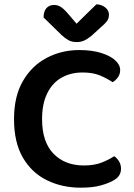

<svg xmlns="http://www.w3.org/2000/svg" viewBox="-20 -855 620 890"><path d="M537 -530Q537 -511 526.5 -496.5Q516 -482 502 -474Q477 -491 444 -505Q411 -519 363 -519Q307 -519 264.5 -494.5Q222 -470 198.5 -421.5Q175 -373 175 -303Q175 -197 228 -142.5Q281 -88 369 -88Q416 -88 450 -101Q484 -114 509 -131Q522 -123 531.5 -107.5Q541 -92 541 -73Q541 -56 532.5 -42Q524 -28 503 -17Q482 -5 445.5 5Q409 15 354 15Q268 15 197.5 -19.5Q127 -54 86 -124.5Q45 -195 45 -303Q45 -408 86 -479Q127 -550 196 -586.5Q265 -623 347 -623Q405 -623 447.5 -610Q490 -597 513.5 -576Q537 -555 537 -530ZM335 -745Q356 -766 379.5 -789Q403 -812 427 -835Q451 -834 468 -820.5Q485 -807 485 -787Q485 -770 476.5 -758Q468 -746 449 -730L404 -689Q384 -673 369 -666.5Q354 -660 335 -660Q313 -660 297 -669Q281 -678 265 -693L182 -774Q182 -802 195 -817Q208 -832 231 -832Q246 -832 260 -824Q274 -816 294 -793Z"/></svg>

Font: Baloo Bhaijaan 2 SemiBold
Style: Regular
Weight: 600
Designer: Sanskriti Dholi, Noopur Datye and Ek Type
Foundry: Ek Type
Version: Version 1.700